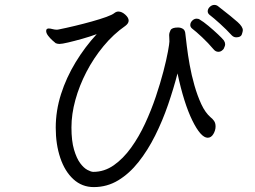

<svg xmlns="http://www.w3.org/2000/svg" viewBox="-20 -755 1040 782"><path d="M942 -603Q932 -603 924 -611Q902 -635 876 -658.5Q850 -682 833 -695Q826 -701 826 -709Q826 -719 834.5 -727Q843 -735 853 -735Q862 -735 869 -729Q927 -684 948 -665Q969 -646 969 -632Q969 -627 965 -615Q961 -603 942 -603ZM703 -456Q687 -394 664.5 -328.5Q642 -263 612 -203Q582 -143 544.5 -95.5Q507 -48 461.5 -20.5Q416 7 362 7Q314 7 279 -25Q244 -57 225.5 -112Q207 -167 207 -235Q207 -304 228.5 -371.5Q250 -439 288 -501.5Q326 -564 374 -616Q347 -606 315 -597Q283 -588 257.5 -582Q232 -576 222 -576Q215 -576 207 -579Q203 -582 193.5 -590.5Q184 -599 176 -609.5Q168 -620 168 -629Q168 -634 171 -637Q175 -639 178 -639Q185 -639 194 -636.5Q203 -634 212 -634Q214 -634 216 -634.5Q218 -635 219 -635Q249 -641 284.5 -649.5Q320 -658 354 -667.5Q388 -677 413 -686Q438 -695 446 -702Q454 -708 462 -708Q476 -708 490 -695.5Q504 -683 504 -671Q504 -660 491 -650Q442 -616 401.5 -567Q361 -518 332 -462Q303 -406 287 -348Q271 -290 271 -236Q271 -181 281.5 -145.5Q292 -110 306.5 -90.5Q321 -71 336 -63Q351 -55 360 -55Q405 -55 443.5 -82Q482 -109 514 -153.5Q546 -198 571 -252Q596 -306 614.5 -361Q633 -416 645.5 -464Q658 -512 664 -545Q670 -578 670 -586Q670 -594 669.5 -600.5Q669 -607 669 -612Q669 -621 674.5 -632Q680 -643 705 -643Q716 -643 725 -637.5Q734 -632 735 -617Q737 -600 741 -566.5Q745 -533 752.5 -491Q760 -449 772 -407Q784 -365 800 -330.5Q816 -296 838 -277Q845 -272 851.5 -263Q858 -254 858 -240Q858 -224 849 -209Q840 -194 826 -194Q798 -194 763.5 -264Q729 -334 703 -456ZM891 -556Q888 -552 882.5 -548Q877 -544 870 -544Q865 -544 860 -546Q855 -548 850 -554Q828 -580 803 -603.5Q778 -627 762 -639Q755 -645 755 -653Q755 -663 763 -671Q771 -679 781 -679Q789 -679 794 -675Q808 -667 829 -649.5Q850 -632 868 -615Q886 -598 892 -590Q897 -582 897 -575Q897 -570 895 -565.5Q893 -561 891 -556Z"/></svg>

Font: Moon Stars Kai T HW
Style: Regular
Weight: 400
Designer: GuiWonder
Version: Version 1.101